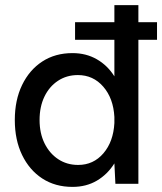

<svg xmlns="http://www.w3.org/2000/svg" viewBox="-20 -720 635 752"><path d="M264 12Q196 12 145.5 -21Q95 -54 66.5 -113Q38 -172 38 -250Q38 -328 66.5 -387Q95 -446 145.5 -479Q196 -512 264 -512Q317 -512 359 -488Q401 -464 428 -421V-564H274V-633H428V-700H522V-633H595V-564H522V0H432L428 -80Q401 -37 359.5 -12.5Q318 12 264 12ZM286 -74Q346 -74 385 -119.5Q424 -165 428 -238V-262Q424 -335 384.5 -380.5Q345 -426 285 -426Q241 -426 207 -403.5Q173 -381 154 -341.5Q135 -302 135 -250Q135 -198 154.5 -158.5Q174 -119 208 -96.5Q242 -74 286 -74Z"/></svg>

Font: Figtree Medium
Style: Regular
Weight: 500
Designer: Erik Kennedy
Foundry: Erik Kennedy
Version: Version 2.001; ttfautohint (v1.8.4.7-5d5b);gftools[0.9.27]